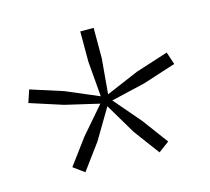

<svg xmlns="http://www.w3.org/2000/svg" viewBox="-66 -884 583 534"><g transform="rotate(-15 225.0 -617.0)"><path d="M242.5 -599.5 308.5 -522.5 363 -449 332 -426 277 -500 225 -587.5 173 -500 118.5 -426 87 -449 141.5 -522.5 208 -599.5 109.5 -622.5 15 -653 27 -689 120.5 -659 214.5 -619 206 -720.5V-808H244.5V-720.5L235.5 -619L329.5 -659L423 -689L435 -653L340.5 -622.5Z"/></g></svg>

Font: Encode Sans SC SemiExpanded ExtraLight
Style: Regular
Weight: 250
Width: 6
Designer: Multiple Designers
Foundry: Impallari Type
Version: Version 3.002